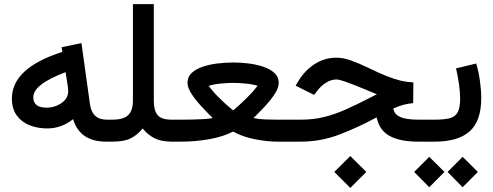

<svg xmlns="http://www.w3.org/2000/svg" viewBox="-20 -692 2409 938"><path d="M38.1 -210.9Q38.1 -359.9 284.7 -438.5L280.8 -461.4L377.9 -481.4L419.4 -183.6Q429.7 -107.4 501.5 -107.4H516.6V0H499.5Q433.1 0 392.8 -28.3Q352.5 -56.6 337.4 -109.9Q279.8 -64.5 210.4 -64.5Q164.6 -64.5 125.2 -79.8Q85.9 -95.2 62 -127.7Q38.1 -160.2 38.1 -210.9ZM300.3 -339.4Q219.2 -308.6 180.9 -278.3Q142.6 -248 142.6 -216.8Q142.6 -166 207.5 -166Q233.4 -166 257.6 -176Q281.7 -186 297.4 -203.6Q313 -221.2 313 -245.1Q313 -258.8 311 -271.5Z M676.8 -64.5Q651.4 -32.7 619.1 -16.4Q586.9 0 527.8 0H497.1V-107.4H528.8Q584 -107.4 606.7 -130.1Q629.4 -152.8 629.4 -199.7V-671.9H731.4V-199.7Q731.4 -151.4 750.2 -129.4Q769 -107.4 818.4 -107.4H834V0H819.3Q768.1 0 735.1 -16.6Q702.1 -33.2 676.8 -64.5Z M1218.3 -115.2Q1245.6 -109.4 1279.8 -108.4Q1314 -107.4 1334.5 -107.4H1356.9V0H1334.5Q1286.1 0 1226.3 -11.5Q1166.5 -22.9 1119.1 -49.3Q1068.8 -23.4 1000.7 -11.7Q932.6 0 866.7 0H814.5V-107.4H868.2Q888.7 -107.4 916 -107.9Q943.4 -108.4 970.9 -109.9Q998.5 -111.3 1019.5 -115.2Q988.3 -145.5 960 -176.8Q931.6 -208 913.8 -236.6Q896 -265.1 896 -287.6Q896 -316.4 916.7 -335.7Q937.5 -355 970.9 -366.2Q1004.4 -377.4 1043.7 -382.1Q1083 -386.7 1120.6 -386.7Q1155.3 -386.7 1193.6 -382.1Q1231.9 -377.4 1265.6 -366.2Q1299.3 -355 1320.6 -335.7Q1341.8 -316.4 1341.8 -287.6Q1341.8 -265.1 1324.5 -236.8Q1307.1 -208.5 1278.8 -177.5Q1250.5 -146.5 1218.3 -115.2ZM1119.1 -287.1Q1095.7 -287.1 1060.1 -283.9Q1024.4 -280.8 999.5 -272.5Q1023.4 -240.7 1051.3 -213.4Q1079.1 -186 1099.1 -169.4Q1119.1 -152.8 1119.1 -152.8Q1119.1 -152.8 1138.7 -169.7Q1158.2 -186.5 1186 -213.9Q1213.9 -241.2 1238.8 -272.9Q1213.4 -280.8 1178.2 -283.9Q1143.1 -287.1 1119.1 -287.1ZM1346.4 0V-107.4H1391.1V0Z M1613.3 147.9 1691.4 70.3 1769.5 147.9 1691.4 226.1ZM1998.5 -188.5Q1976.1 -186 1953.9 -180.7Q1931.6 -175.3 1901.9 -162.1Q1904.8 -134.8 1934.1 -121.1Q1963.4 -107.4 2024.4 -107.4H2050.8V0H2022.5Q1936 0 1884.5 -27.3Q1833 -54.7 1820.3 -118.7Q1731 -70.3 1639.4 -35.2Q1547.9 0 1449.7 0H1371.6V-107.4H1451.2Q1510.7 -107.4 1562.3 -120.1Q1613.8 -132.8 1667 -156.2Q1720.2 -179.7 1784.7 -212.9L1821.3 -231.9Q1811.5 -234.9 1798.1 -241Q1784.7 -247.1 1750.5 -260.7Q1700.7 -281.2 1668.9 -292.5Q1637.2 -303.7 1623 -303.7Q1598.1 -303.7 1574 -288.8Q1549.8 -273.9 1532.7 -252L1514.6 -228.5L1424.3 -273.4L1437 -294.9Q1468.3 -347.2 1516.8 -378.7Q1565.4 -410.2 1623.5 -410.2Q1656.2 -410.2 1694.3 -396.7Q1732.4 -383.3 1775.9 -362.3Q1829.1 -336.4 1867.2 -321Q1905.3 -305.7 1936.3 -298.3Q1967.3 -291 1999.5 -289.6Z M2306.6 -381.8Q2318.4 -341.8 2324.7 -296.6Q2331.1 -251.5 2331.1 -212.9Q2331.1 -101.1 2274.7 -50.5Q2218.3 0 2104 0H2031.2V-107.4H2104Q2151.4 -107.4 2178.2 -114.7Q2205.1 -122.1 2216.6 -144.5Q2228 -167 2228 -211.4Q2228 -241.2 2222.2 -282Q2216.3 -322.8 2208 -357.9ZM2166.5 147.9 2240.2 74.2 2314.5 147.9 2240.2 222.7ZM2003.4 147.9 2077.1 74.2 2151.4 147.9 2077.1 222.7Z"/></svg>

Font: Vazir Medium FD-WOL-UI
Style: Medium-FD-WOL-UI
Weight: 500
Designer: Saber Rastikerdar
Foundry: Saber Rastikerdar
Version: Version 30.0.0